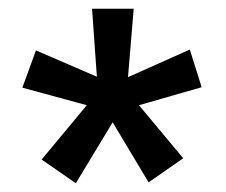

<svg xmlns="http://www.w3.org/2000/svg" viewBox="-20 -743 516 438"><path d="M319 -327 398 -382 297 -503 440 -544 413 -630 272 -567 285 -723H190L201 -568L62 -628L31 -543L178 -503L75 -379L153 -325L237 -464Z"/></svg>

Font: United Sans
Style: Bold
Weight: 700
Designer: Pablo Impallari, Rodrigo Fuenzalida (Modified by Dan O. Williams)
Version: Version 1.000;PS 001.000;hotconv 1.0.88;makeotf.lib2.5.64775